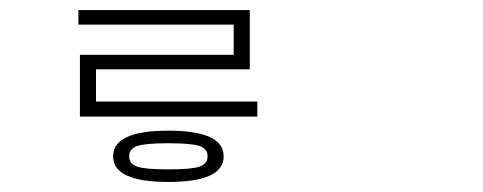

<svg xmlns="http://www.w3.org/2000/svg" viewBox="-20 -756 960 382"><path d="M253 -424.5Q269 -419 315 -419Q361 -419 377 -424.5Q393 -430 393 -445Q393 -460 377 -465.5Q361 -471 315 -471Q269 -471 253 -465.5Q237 -460 237 -445Q237 -430 253 -424.5ZM205 -445Q205 -496 315 -496Q425 -496 425 -445Q425 -394 315 -394Q205 -394 205 -445ZM171 -554H492V-524H139V-647H445V-707H136V-736H477V-618H171Z"/></svg>

Font: Noto Sans Korean Thin
Style: Regular
Weight: 250
Designer: Ryoko NISHIZUKA  (kana & ideographs); Paul D. Hunt (Latin, Greek & Cyrillic); Wenlong ZHANG  (bopomofo); Sandoll Communi
Foundry: Adobe Systems Incorporated
Version: Version 1.0001;PS 1;hotconv 1.0.78;makeotf.lib2.5.61930